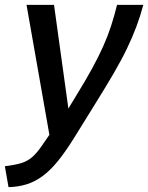

<svg xmlns="http://www.w3.org/2000/svg" viewBox="-60 -543 609 789"><path d="M-40 140Q2 135 28 127Q54 119 73.5 101.5Q93 84 114 53L143 11L49 -523H162L221 -97L255 -153Q292 -213 318.5 -261.5Q345 -310 364 -352.5Q383 -395 396.5 -436.5Q410 -478 421 -523H529Q516 -475 500 -432.5Q484 -390 462 -344Q440 -298 406.5 -240.5Q373 -183 323 -103L243 26Q208 82 177 120Q146 158 114.5 181Q83 204 49 214.5Q15 225 -25 226Z"/></svg>

Font: Raleway Thin SemiBold
Style: Italic
Weight: 600
Italic angle: -12°
Version: Version 4.026